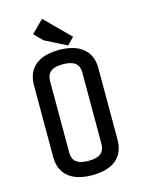

<svg xmlns="http://www.w3.org/2000/svg" viewBox="-130 -946 771 1037"><g transform="rotate(-15 255.0 -428.0)"><path d="M345.2 -134.8V-535.2Q345.2 -570.3 323.7 -587.6Q302.2 -605 254.9 -605Q208 -605 186.5 -587.6Q165 -570.3 165 -535.2V-134.8Q165 -99.6 186.5 -82.3Q208 -64.9 254.9 -64.9Q302.2 -64.9 323.7 -82.3Q345.2 -99.6 345.2 -134.8ZM254.9 15.1Q168 15.1 121.6 -23.7Q75.2 -62.5 75.2 -134.8V-535.2Q75.2 -607.4 121.1 -646.2Q167 -685.1 253.9 -685.1Q341.8 -685.1 388.4 -646.2Q435.1 -607.4 435.1 -535.2V-134.8Q435.1 -62.5 388.7 -23.7Q342.3 15.1 254.9 15.1ZM347.2 -733.9 309.1 -695.8 188 -756.8 142.1 -803.2 210 -871.1Z"/></g></svg>

Font: Unica One
Style: Bold
Weight: 400
Designer: Eduardo Rodriguez Tunni
Foundry: Eduardo Rodriguez Tunni
Version: Version 1.001